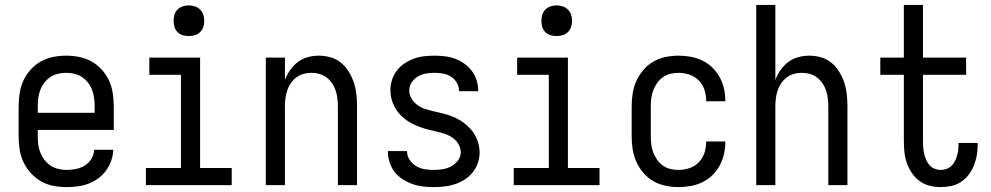

<svg xmlns="http://www.w3.org/2000/svg" viewBox="-20 -755 4040 783"><path d="M252 8Q225 8 198 3Q171 -2 147.5 -15.5Q124 -29 105.5 -49.5Q87 -70 75.5 -94.5Q64 -119 60 -146Q56 -173 56 -200V-320Q56 -347 60 -374Q64 -401 75 -425.5Q86 -450 104.5 -470.5Q123 -491 146 -504Q169 -517 196 -522.5Q223 -528 250 -528Q277 -528 304 -522.5Q331 -517 354 -504Q377 -491 395.5 -470.5Q414 -450 425 -425.5Q436 -401 440 -374Q444 -347 444 -320V-225H134V-200Q134 -183 136 -166Q138 -149 144.5 -133Q151 -117 161.5 -103Q172 -89 186.5 -79.5Q201 -70 218 -66Q235 -62 252 -62Q271 -62 290.5 -66Q310 -70 326 -80Q342 -90 352.5 -107Q363 -124 364 -144H442Q441 -121 433.5 -99.5Q426 -78 412.5 -59.5Q399 -41 380.5 -27.5Q362 -14 341 -6Q320 2 297 5Q274 8 252 8ZM366 -295V-320Q366 -337 364 -354Q362 -371 356 -387Q350 -403 339.5 -417Q329 -431 315 -440.5Q301 -450 284 -454Q267 -458 250 -458Q233 -458 216 -454Q199 -450 185 -440.5Q171 -431 160.5 -417Q150 -403 144 -387Q138 -371 136 -354Q134 -337 134 -320V-295Z M575 0V-70H718V-450H589V-520H796V-70H925V0ZM750 -608Q737 -608 725 -611.5Q713 -615 704 -624Q695 -633 691.5 -645Q688 -657 688 -670Q688 -683 691.5 -695Q695 -707 704 -716Q713 -725 725 -729Q737 -733 750 -733Q763 -733 775 -729Q787 -725 796 -716Q805 -707 809 -695Q813 -683 813 -670Q813 -657 809 -645Q805 -633 796 -624Q787 -615 775 -611.5Q763 -608 750 -608Z M1064 0V-520H1142V-429Q1150 -450 1163 -469Q1176 -488 1194.5 -502Q1213 -516 1235.5 -522Q1258 -528 1280 -528Q1305 -528 1329 -521Q1353 -514 1371.5 -498.5Q1390 -483 1403 -461.5Q1416 -440 1423.5 -416.5Q1431 -393 1433.5 -368.5Q1436 -344 1436 -320V0H1358V-320Q1358 -337 1356 -353.5Q1354 -370 1349 -385.5Q1344 -401 1334.5 -415Q1325 -429 1312 -439Q1299 -449 1283 -453.5Q1267 -458 1250 -458Q1233 -458 1217 -453.5Q1201 -449 1188 -439Q1175 -429 1165.5 -415Q1156 -401 1151 -385.5Q1146 -370 1144 -353.5Q1142 -337 1142 -320V0Z M1749 8Q1727 8 1705 5.5Q1683 3 1662 -4.5Q1641 -12 1622 -24Q1603 -36 1589.5 -53.5Q1576 -71 1569 -92.5Q1562 -114 1562 -136V-139H1640V-138Q1640 -119 1650.5 -103Q1661 -87 1677 -77.5Q1693 -68 1711.5 -65Q1730 -62 1749 -62Q1767 -62 1785.5 -65Q1804 -68 1820 -76.5Q1836 -85 1847.5 -100.5Q1859 -116 1859 -134Q1859 -152 1849.5 -167.5Q1840 -183 1826 -193Q1812 -203 1795.5 -208.5Q1779 -214 1762 -218Q1745 -222 1728.5 -226Q1712 -230 1695.5 -236Q1679 -242 1663.5 -249.5Q1648 -257 1634 -267.5Q1620 -278 1608.5 -291Q1597 -304 1589 -319.5Q1581 -335 1576.5 -352Q1572 -369 1572 -386Q1572 -408 1578.5 -428.5Q1585 -449 1598 -466.5Q1611 -484 1629 -496Q1647 -508 1667 -515.5Q1687 -523 1708.5 -525.5Q1730 -528 1751 -528Q1773 -528 1794 -525.5Q1815 -523 1835.5 -515.5Q1856 -508 1873.5 -495.5Q1891 -483 1904 -466Q1917 -449 1923.5 -428Q1930 -407 1930 -386V-383H1852V-384Q1852 -402 1843 -417.5Q1834 -433 1819 -442.5Q1804 -452 1786.5 -455Q1769 -458 1751 -458Q1734 -458 1716.5 -455Q1699 -452 1684 -443Q1669 -434 1659 -419Q1649 -404 1649 -386Q1649 -369 1658 -353.5Q1667 -338 1681 -327.5Q1695 -317 1711.5 -311.5Q1728 -306 1745 -302Q1762 -298 1779 -294Q1796 -290 1812.5 -284.5Q1829 -279 1844.5 -271Q1860 -263 1873.5 -252.5Q1887 -242 1899 -229Q1911 -216 1919 -200.5Q1927 -185 1931.5 -168Q1936 -151 1936 -134Q1936 -112 1929 -91Q1922 -70 1908 -52.5Q1894 -35 1875.5 -23Q1857 -11 1836 -4Q1815 3 1793 5.5Q1771 8 1749 8Z M2075 0V-70H2218V-450H2089V-520H2296V-70H2425V0ZM2250 -608Q2237 -608 2225 -611.5Q2213 -615 2204 -624Q2195 -633 2191.5 -645Q2188 -657 2188 -670Q2188 -683 2191.5 -695Q2195 -707 2204 -716Q2213 -725 2225 -729Q2237 -733 2250 -733Q2263 -733 2275 -729Q2287 -725 2296 -716Q2305 -707 2309 -695Q2313 -683 2313 -670Q2313 -657 2309 -645Q2305 -633 2296 -624Q2287 -615 2275 -611.5Q2263 -608 2250 -608Z M2747 8Q2721 8 2694 2.5Q2667 -3 2644 -16.5Q2621 -30 2603.5 -50.5Q2586 -71 2575 -95.5Q2564 -120 2560 -146.5Q2556 -173 2556 -200V-320Q2556 -347 2560 -373.5Q2564 -400 2575 -424.5Q2586 -449 2603.5 -469.5Q2621 -490 2644 -503.5Q2667 -517 2694 -522.5Q2721 -528 2747 -528Q2772 -528 2797 -523.5Q2822 -519 2844.5 -508Q2867 -497 2885 -479.5Q2903 -462 2915 -440Q2927 -418 2932.5 -393.5Q2938 -369 2938 -344V-342H2860V-343Q2860 -366 2853 -388Q2846 -410 2830 -426.5Q2814 -443 2792 -450.5Q2770 -458 2747 -458Q2730 -458 2713.5 -454Q2697 -450 2683 -440Q2669 -430 2659.5 -416Q2650 -402 2644 -386.5Q2638 -371 2636 -354Q2634 -337 2634 -320V-200Q2634 -183 2636 -166Q2638 -149 2644 -133.5Q2650 -118 2659.5 -104Q2669 -90 2683 -80Q2697 -70 2713.5 -66Q2730 -62 2747 -62Q2770 -62 2792 -69.5Q2814 -77 2830 -93.5Q2846 -110 2853 -132Q2860 -154 2860 -177V-178H2938V-176Q2938 -151 2932.5 -126.5Q2927 -102 2915 -80Q2903 -58 2885 -40.5Q2867 -23 2844.5 -12Q2822 -1 2797 3.5Q2772 8 2747 8Z M3064 0V-735H3142V-429Q3150 -450 3163 -469Q3176 -488 3194.5 -502Q3213 -516 3235.5 -522Q3258 -528 3280 -528Q3305 -528 3329 -521Q3353 -514 3371.5 -498.5Q3390 -483 3403 -461.5Q3416 -440 3423.5 -416.5Q3431 -393 3433.5 -368.5Q3436 -344 3436 -320V0H3358V-320Q3358 -337 3356 -353.5Q3354 -370 3349 -385.5Q3344 -401 3334.5 -415Q3325 -429 3312 -439Q3299 -449 3283 -453.5Q3267 -458 3250 -458Q3233 -458 3217 -453.5Q3201 -449 3188 -439Q3175 -429 3165.5 -415Q3156 -401 3151 -385.5Q3146 -370 3144 -353.5Q3142 -337 3142 -320V0Z M3816 8Q3794 8 3771.5 2.5Q3749 -3 3730.5 -16.5Q3712 -30 3699 -49Q3686 -68 3678.5 -89.5Q3671 -111 3668.5 -133.5Q3666 -156 3666 -179V-450H3570V-520H3666V-735H3744V-520H3920V-450H3744V-179Q3744 -166 3745 -153Q3746 -140 3749 -127.5Q3752 -115 3757 -103Q3762 -91 3770.5 -81.5Q3779 -72 3791.5 -67Q3804 -62 3816 -62Q3828 -62 3839.5 -66Q3851 -70 3859.5 -78Q3868 -86 3873.5 -96.5Q3879 -107 3882.5 -118.5Q3886 -130 3887.5 -142Q3889 -154 3889 -166V-172H3967V-162Q3967 -140 3963 -119Q3959 -98 3951 -78.5Q3943 -59 3929.5 -41.5Q3916 -24 3898 -12.5Q3880 -1 3859 3.5Q3838 8 3816 8Z"/></svg>

Font: Iosevka Curly
Style: Regular
Weight: 400
Monospace: yes
Designer: Belleve Invis
Foundry: Belleve Invis
Version: Version 22.1.2; ttfautohint (v1.8.4)